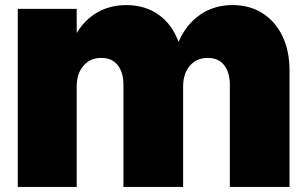

<svg xmlns="http://www.w3.org/2000/svg" viewBox="-20 -736 1200 756"><path d="M1120 -458V0H885V-402Q885 -451 862.5 -479.5Q840 -508 798 -508Q754 -508 727.5 -477Q701 -446 701 -395V0H466V-402Q466 -451 443.5 -479.5Q421 -508 379 -508Q335 -508 308.5 -477Q282 -446 282 -395V0H50V-701H282V-606Q314 -659 364 -687.5Q414 -716 477 -716Q551 -716 604.5 -678Q658 -640 683 -571Q713 -640 768 -678Q823 -716 896 -716Q963 -716 1013.5 -684Q1064 -652 1092 -594Q1120 -536 1120 -458Z"/></svg>

Font: TypoPRO Montserrat Alternates
Style: Regular
Weight: 900
Designer: Julieta Ulanovsky
Foundry: Julieta Ulanovsky
Version: Version 6.001